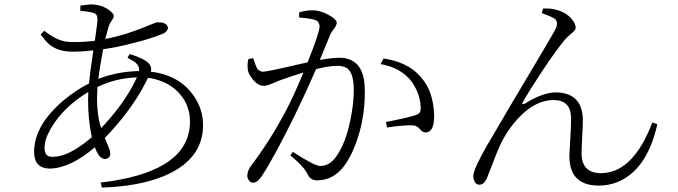

<svg xmlns="http://www.w3.org/2000/svg" viewBox="-20 -802 3040 861"><path d="M415 -360.4Q415 -284.2 433.6 -227.5Q530.3 -329.1 584 -433.6Q589.8 -445.3 593.8 -455.1Q501 -452.1 417 -412.1Q415 -375 415 -360.4ZM215.8 -98.6Q284.2 -98.6 376 -173.8Q384.8 -180.7 391.6 -186.5Q375 -265.6 375 -352.5Q375 -377 376 -389.6Q263.7 -321.3 209 -227.5Q179.7 -177.7 179.7 -139.6Q179.7 -103.5 205.1 -99.6Q210.9 -98.6 215.8 -98.6ZM551.8 -543 561.5 -559.6Q625 -541 648.4 -516.6Q662.1 -500 656.2 -480.5Q787.1 -464.8 851.6 -368.2Q890.6 -309.6 890.6 -241.2Q890.6 -84 710.9 -10.7Q598.6 34.2 436.5 39.1L431.6 16.6Q798.8 -26.4 829.1 -220.7Q832 -237.3 832 -255.9Q832 -347.7 759.8 -406.2Q710.9 -444.3 643.6 -453.1Q585 -329.1 471.7 -206.1Q460.9 -194.3 450.2 -183.6Q472.7 -128.9 473.6 -124Q474.6 -117.2 474.6 -112.3Q472.7 -89.8 449.2 -88.9Q423.8 -90.8 405.3 -141.6Q294.9 -46.9 201.2 -45.9Q133.8 -47.9 132.8 -120.1Q132.8 -239.3 264.6 -351.6Q318.4 -396.5 378.9 -427.7Q382.8 -469.7 398.4 -576.2Q352.5 -570.3 305.7 -570.3Q239.3 -570.3 200.2 -603.5Q181.6 -621.1 162.1 -647.5L178.7 -664.1Q234.4 -619.1 284.2 -614.3Q296.9 -613.3 311.5 -613.3Q357.4 -613.3 405.3 -619.1Q417 -698.2 417 -716.8Q417 -737.3 402.3 -743.2Q400.4 -744.1 399.4 -744.1Q378.9 -750 339.8 -753.9L340.8 -777.3Q379.9 -782.2 385.7 -782.2Q441.4 -782.2 477.5 -750Q489.3 -739.3 490.2 -731.4Q490.2 -722.7 478.5 -706.1Q468.8 -691.4 464.8 -674.8Q463.9 -669.9 452.1 -627Q547.9 -645.5 660.2 -693.4Q680.7 -702.1 686.5 -702.1Q727.5 -702.1 732.4 -680.7Q733.4 -678.7 733.4 -676.8Q731.4 -662.1 713.9 -652.3Q632.8 -618.2 495.1 -589.8Q466.8 -585 442.4 -581.1Q425.8 -491.2 420.9 -448.2Q505.9 -481.4 603.5 -483.4Q607.4 -507.8 581.1 -526.4Q571.3 -532.2 551.8 -543Z M1321.3 -723.6V-746.1Q1351.6 -755.9 1379.9 -755.9Q1420.9 -755.9 1464.8 -728.5Q1489.3 -712.9 1490.2 -700.2Q1490.2 -688.5 1473.6 -667Q1464.8 -655.3 1460.9 -646.5Q1446.3 -610.4 1414.1 -533.2Q1470.7 -543 1501 -543Q1592.8 -543 1611.3 -449.2Q1616.2 -421.9 1616.2 -388.7Q1616.2 -247.1 1561.5 -124Q1543 -84 1522.5 -56.6Q1474.6 5.9 1403.3 6.8Q1375 6.8 1363.3 -13.7Q1360.4 -18.6 1353.5 -31.2Q1337.9 -58.6 1284.2 -103.5Q1283.2 -104.5 1282.2 -105.5L1293 -121.1Q1389.6 -58.6 1415 -57.6Q1458 -57.6 1487.3 -99.6Q1492.2 -106.4 1497.1 -114.3Q1538.1 -178.7 1557.6 -298.8Q1566.4 -350.6 1566.4 -398.4Q1566.4 -481.4 1531.2 -499Q1515.6 -506.8 1492.2 -506.8Q1457 -506.8 1397.5 -492.2Q1351.6 -386.7 1298.8 -278.3Q1202.1 -83 1151.4 -8.8Q1133.8 16.6 1115.2 17.6Q1099.6 17.6 1091.8 -1Q1088.9 -6.8 1088.9 -13.7Q1089.8 -35.2 1103.5 -55.7Q1190.4 -169.9 1260.7 -302.7Q1293.9 -364.3 1340.8 -476.6Q1299.8 -464.8 1245.1 -445.3Q1228.5 -439.5 1206.1 -429.7Q1176.8 -417 1162.1 -417Q1135.7 -417 1109.4 -451.2Q1096.7 -467.8 1092.8 -482.4Q1086.9 -510.7 1093.8 -537.1L1115.2 -541Q1128.9 -500 1135.7 -491.2Q1146.5 -480.5 1160.2 -480.5Q1178.7 -480.5 1324.2 -514.6Q1344.7 -519.5 1359.4 -522.5Q1413.1 -656.2 1413.1 -684.6Q1411.1 -704.1 1397.5 -710.9Q1379.9 -718.8 1321.3 -723.6ZM1686.5 -514.6 1700.2 -540Q1805.7 -523.4 1860.4 -463.9Q1865.2 -459 1869.1 -454.1Q1922.9 -393.6 1926.8 -287.1Q1926.8 -281.2 1926.8 -276.4Q1925.8 -209 1888.7 -208Q1875 -208 1861.3 -224.6Q1849.6 -237.3 1836.9 -239.3Q1807.6 -243.2 1715.8 -230.5L1710.9 -254.9Q1806.6 -273.4 1844.7 -286.1Q1865.2 -293 1866.2 -309.6Q1867.2 -317.4 1866.2 -328.1Q1861.3 -387.7 1824.2 -438.5Q1776.4 -499 1686.5 -514.6Z M2467.8 -717.8Q2451.2 -728.5 2409.2 -743.2L2416 -763.7Q2455.1 -765.6 2482.4 -755.9Q2527.3 -742.2 2551.8 -706.1Q2561.5 -690.4 2561.5 -676.8Q2561.5 -667 2542 -651.4Q2521.5 -634.8 2510.7 -621.1Q2454.1 -552.7 2359.4 -402.3Q2337.9 -368.2 2325.2 -344.7Q2319.3 -336.9 2325.2 -335Q2329.1 -335 2333 -336.9Q2414.1 -387.7 2473.6 -387.7Q2591.8 -385.7 2593.8 -264.6Q2593.8 -241.2 2590.8 -187.5Q2587.9 -133.8 2587.9 -111.3Q2589.8 -26.4 2673.8 -25.4Q2808.6 -25.4 2892.6 -221.7Q2899.4 -237.3 2905.3 -252.9L2927.7 -245.1Q2881.8 -38.1 2746.1 15.6Q2707 30.3 2666 30.3Q2543.9 30.3 2534.2 -82Q2533.2 -91.8 2533.2 -101.6Q2533.2 -110.4 2540 -229.5Q2541 -255.9 2541 -274.4Q2539.1 -352.5 2463.9 -353.5Q2369.1 -353.5 2283.2 -248Q2250 -207 2226.6 -159.2Q2210.9 -127 2168 -14.6Q2165 -6.8 2163.1 -2Q2150.4 25.4 2130.9 26.4Q2111.3 26.4 2104.5 2.9Q2102.5 -4.9 2102.5 -12.7Q2102.5 -43 2167 -155.3Q2171.9 -162.1 2190.4 -194.3Q2240.2 -281.2 2365.2 -490.2Q2452.1 -636.7 2469.7 -668Q2486.3 -702.1 2467.8 -717.8Z"/></svg>

Font: GenYoMin JP Light
Style: Regular
Weight: 300
Version: Version 1.001;PS 1;hotconv 16.6.51;makeotf.lib2.5.65220 DEVE